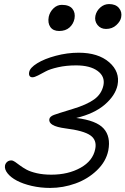

<svg xmlns="http://www.w3.org/2000/svg" viewBox="-20 -947 623 954"><path d="M506.8 -803.2Q480 -803.2 464.4 -823Q448.7 -842.8 454.1 -869.1Q459.5 -893.1 478.5 -909.9Q497.6 -926.8 522 -926.8Q554.7 -926.8 571 -907.2Q587.4 -887.7 582 -860.8Q578.6 -841.3 558.1 -822.3Q537.6 -803.2 506.8 -803.2ZM273.9 -793Q244.1 -793 230.2 -812.7Q216.3 -832.5 222.2 -863.8Q227.5 -887.7 245.6 -905.3Q263.7 -922.9 287.1 -922.9Q324.2 -922.9 339.8 -903.3Q355.5 -883.8 350.1 -854Q344.7 -827.6 325.2 -810.3Q305.7 -793 273.9 -793ZM229 -13.2Q181.2 -13.2 137.2 -23.4Q93.3 -33.7 63.5 -49.6Q33.7 -65.4 17.6 -85.7Q1.5 -106 4.9 -125Q7.3 -135.7 15.6 -142.8Q23.9 -149.9 36.1 -149.9Q44.4 -149.9 54.9 -142.6Q65.4 -135.3 79.3 -124.8Q93.3 -114.3 112.1 -104Q130.9 -93.8 162.8 -86.4Q194.8 -79.1 234.9 -79.1Q318.8 -79.1 380.1 -113.3Q441.4 -147.5 453.1 -206.1Q462.4 -251 429 -274.4Q395.5 -297.9 305.2 -309.1Q261.2 -314.9 241.7 -326.4Q222.2 -337.9 225.1 -355Q227.5 -368.2 248 -376Q258.8 -380.4 341.8 -405.8Q410.2 -426.3 447.5 -452.9Q484.9 -479.5 494.1 -523.9Q502.4 -567.4 464.8 -594.7Q427.2 -622.1 357.9 -622.1Q308.6 -622.1 268.1 -612.8Q227.5 -603.5 207.5 -592.5Q187.5 -581.5 169.4 -572.3Q151.4 -563 141.1 -563Q130.9 -563 126.7 -570.3Q122.6 -577.6 125 -588.9Q128.9 -610.4 164.8 -632.6Q200.7 -654.8 257.3 -669.9Q314 -685.1 371.1 -685.1Q467.8 -685.1 522.5 -637.7Q577.1 -590.3 564 -523.9Q553.2 -472.7 501 -427.5Q448.7 -382.3 358.9 -360.8Q459 -348.6 495.1 -308.3Q531.2 -268.1 518.1 -199.2Q506.8 -144 461.4 -100.6Q416 -57.1 354.7 -35.2Q293.5 -13.2 229 -13.2Z"/></svg>

Font: Shantell Sans Irregular
Style: Italic
Weight: 300
Italic angle: -11.31°
Designer: Stephen Nixon, Anya Danilova, Shantell Martin
Foundry: Arrow Type
Version: Version 1.006;[9816181b4]